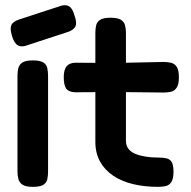

<svg xmlns="http://www.w3.org/2000/svg" viewBox="-20 -717 742 747"><path d="M107 10Q80 10 67.5 1.5Q55 -7 51.5 -20.5Q48 -34 48 -51V-423Q48 -439 51.5 -452.5Q55 -466 67.5 -474Q80 -482 108 -482Q136 -482 148.5 -474Q161 -466 164 -452Q167 -438 167 -421V-50Q167 -33 164 -19.5Q161 -6 148.5 2Q136 10 107 10ZM77 -538Q58 -534 46.5 -542.5Q35 -551 27 -576Q18 -605 24 -619Q30 -633 54 -641L219 -695Q239 -700 251 -691Q263 -682 270 -656Q280 -629 273.5 -614.5Q267 -600 242 -592Z M595 10Q543 10 498.5 -0.5Q454 -11 421 -33Q388 -55 369.5 -88Q351 -121 351 -165V-589Q351 -607 354.5 -620Q358 -633 370.5 -640.5Q383 -648 410 -648Q438 -648 450.5 -640Q463 -632 466.5 -618.5Q470 -605 470 -589V-169Q470 -150 480 -137.5Q490 -125 507.5 -118Q525 -111 547.5 -107.5Q570 -104 595 -104Q614 -104 627.5 -101Q641 -98 648 -86.5Q655 -75 655 -49Q655 -21 646.5 -8.5Q638 4 624.5 7Q611 10 595 10ZM275 -473 428 -472 616 -476Q633 -476 646.5 -472.5Q660 -469 668 -456.5Q676 -444 676 -416Q676 -390 668 -377Q660 -364 647 -360.5Q634 -357 617 -357L433 -359L272 -358Q247 -359 237.5 -372.5Q228 -386 228 -417Q228 -446 239.5 -459.5Q251 -473 275 -473Z"/></svg>

Font: Fredoka SemiExpanded Medium
Style: Regular
Weight: 500
Width: 6
Designer: Ben Nathan
Foundry: Milena B. Brandão, Ben Nathan
Version: Version 2.001